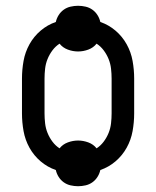

<svg xmlns="http://www.w3.org/2000/svg" viewBox="-20 -592 540 664"><path d="M250 52Q237 52 224 49Q211 46 200.5 38.5Q190 31 183 20Q176 9 173 -4Q144 -14 120.5 -34Q97 -54 82 -81Q67 -108 61.5 -138.5Q56 -169 56 -200V-320Q56 -351 61.5 -381.5Q67 -412 82 -439Q97 -466 120.5 -486Q144 -506 173 -516Q176 -529 183 -540Q190 -551 200.5 -558.5Q211 -566 224 -569Q237 -572 250 -572Q263 -572 276 -569Q289 -566 299.5 -558.5Q310 -551 317 -540Q324 -529 327 -516Q356 -506 379.5 -486Q403 -466 418 -439Q433 -412 438.5 -381.5Q444 -351 444 -320V-200Q444 -169 438.5 -138.5Q433 -108 418 -81Q403 -54 379.5 -34Q356 -14 327 -4Q324 9 317 20Q310 31 299.5 38.5Q289 46 276 49Q263 52 250 52ZM186 -79Q197 -93 214.5 -99.5Q232 -106 250 -106Q268 -106 285.5 -99.5Q303 -93 314 -79Q328 -88 338.5 -102Q349 -116 355.5 -132Q362 -148 364 -165.5Q366 -183 366 -200V-320Q366 -337 364 -354.5Q362 -372 355.5 -388Q349 -404 338.5 -418Q328 -432 314 -441Q303 -427 285.5 -420.5Q268 -414 250 -414Q232 -414 214.5 -420.5Q197 -427 186 -441Q172 -432 161.5 -418Q151 -404 144.5 -388Q138 -372 136 -354.5Q134 -337 134 -320V-200Q134 -183 136 -165.5Q138 -148 144.5 -132Q151 -116 161.5 -102Q172 -88 186 -79Z"/></svg>

Font: Iosevka Fuck
Style: Regular
Weight: 400
Monospace: yes
Designer: Belleve Invis
Foundry: Belleve Invis
Version: Version 28.0.7; ttfautohint (v1.8.3)